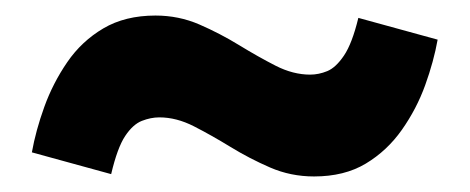

<svg xmlns="http://www.w3.org/2000/svg" viewBox="-20 -423 604 247"><path d="M384 -196Q354 -196 327.5 -207.5Q301 -219 276.5 -234Q252 -249 229.5 -260.5Q207 -272 185 -272Q174 -272 162.5 -267.5Q151 -263 141 -248Q131 -233 123 -199L21 -227Q26 -255 37 -285.5Q48 -316 66.5 -343Q85 -370 113 -386.5Q141 -403 180 -403Q210 -403 236.5 -391.5Q263 -380 287.5 -365Q312 -350 334.5 -338.5Q357 -327 379 -327Q390 -327 401 -331.5Q412 -336 422.5 -351.5Q433 -367 441 -400L543 -372Q538 -344 527 -313.5Q516 -283 497 -256Q478 -229 450.5 -212.5Q423 -196 384 -196Z"/></svg>

Font: Ubuntu Sans ExtraBold
Style: Regular
Weight: 800
Designer: Dalton Maag Ltd
Foundry: Dalton Maag Ltd
Version: Version 1.006; ttfautohint (v1.8.4.7-5d5b)